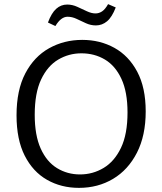

<svg xmlns="http://www.w3.org/2000/svg" viewBox="-20 -900 785 929"><path d="M362 9Q276 9 207.5 -30Q139 -69 99.5 -147Q60 -225 60 -342Q60 -464 102.5 -545Q145 -626 217.5 -666.5Q290 -707 378 -707Q464 -707 533.5 -668.5Q603 -630 644 -553Q685 -476 685 -361Q685 -244 642.5 -161Q600 -78 527 -34.5Q454 9 362 9ZM367 -56Q429 -56 481.5 -87.5Q534 -119 565.5 -185Q597 -251 597 -356Q597 -455 567.5 -518.5Q538 -582 487.5 -612Q437 -642 374 -642Q313 -642 261.5 -611.5Q210 -581 179 -515.5Q148 -450 148 -345Q148 -245 177 -181Q206 -117 256 -86.5Q306 -56 367 -56ZM248 -774 212 -791Q229 -837 252 -857.5Q275 -878 305 -878Q330 -878 354 -867Q378 -856 400.5 -845.5Q423 -835 442 -835Q459 -835 474 -845Q489 -855 503 -880L540 -864Q522 -817 498 -797Q474 -777 444 -777Q419 -777 396 -787.5Q373 -798 351 -808.5Q329 -819 307 -819Q275 -819 248 -774Z"/></svg>

Font: Bitter
Style: Regular
Weight: 400
Designer: Sol Matas, and Bitter project Authors
Foundry: Sol Matas
Version: Version 2.001